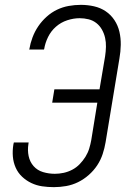

<svg xmlns="http://www.w3.org/2000/svg" viewBox="-20 -763 540 791"><path d="M202 8Q177 8 153.5 4.5Q130 1 109 -9Q88 -19 71 -35Q54 -51 44.5 -72.5Q35 -94 33 -118Q31 -142 35 -167L37 -176H98L97 -169Q93 -144 98 -120Q103 -96 118.5 -78.5Q134 -61 157.5 -54Q181 -47 206 -47Q224 -47 242.5 -51Q261 -55 278 -64Q295 -73 308.5 -87Q322 -101 332 -117Q342 -133 347.5 -151Q353 -169 356 -186L381 -340H195L204 -395H390L413 -531Q416 -551 416.5 -570Q417 -589 413 -607Q409 -625 400 -641Q391 -657 377 -668Q363 -679 345 -683.5Q327 -688 308 -688Q283 -688 257 -679.5Q231 -671 210.5 -653Q190 -635 178 -610.5Q166 -586 162 -561L161 -559H100L101 -561Q105 -585 114 -609Q123 -633 137.5 -654.5Q152 -676 172 -694Q192 -712 215 -723Q238 -734 263 -738.5Q288 -743 313 -743Q341 -743 367.5 -737Q394 -731 415.5 -716.5Q437 -702 451.5 -680Q466 -658 472 -632Q478 -606 477.5 -578Q477 -550 472 -522L415 -177Q411 -153 403 -128.5Q395 -104 380.5 -82Q366 -60 345.5 -42Q325 -24 301.5 -12.5Q278 -1 252.5 3.5Q227 8 202 8Z"/></svg>

Font: Iosevka Light
Style: Italic
Weight: 300
Italic angle: -9°
Monospace: yes
Designer: Belleve Invis
Foundry: Belleve Invis
Version: Version 32.5.0; ttfautohint (v1.8.4)